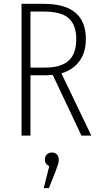

<svg xmlns="http://www.w3.org/2000/svg" viewBox="-20 -704 522 997"><path d="M298.8 -323.2 454.1 0H402.8L253.9 -314.9Q231.4 -313 219.2 -313H138.2V0H91.8V-684.1H208Q425.8 -684.1 425.8 -501Q425.8 -432.6 392.8 -387Q359.9 -341.3 298.8 -323.2ZM213.9 -353Q296.9 -353 336.4 -388.9Q376 -424.8 376 -501Q376 -573.2 337.6 -608.6Q299.3 -644 206.1 -644H138.2V-353ZM250 87.9Q265.6 87.9 275.4 98.1Q285.2 108.4 285.2 125Q285.2 128.9 284.7 133.1Q284.2 137.2 283.7 140.1Q283.2 143.1 281.2 149.2Q279.3 155.3 278.1 158.7Q276.9 162.1 273.4 171.6Q270 181.2 268.1 187L233.9 272.9H207L235.8 159.2Q212.9 147.9 212.9 125Q212.9 108.9 222.9 98.4Q232.9 87.9 250 87.9Z"/></svg>

Font: Fira Sans Compressed ExtraLight
Style: Regular
Weight: 250
Width: 1
Designer: Carrois Corporate & Edenspiekermann AG
Foundry: Carrois Corporate GbR & Edenspiekermann AG
Version: Version 4.203;PS 004.203;hotconv 1.0.88;makeotf.lib2.5.64775